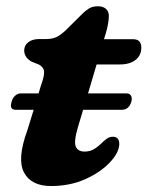

<svg xmlns="http://www.w3.org/2000/svg" viewBox="-20 -596 482 627"><path d="M18 -264Q21 -276 29.5 -283.5Q38 -291 47 -291H106L113.5 -316Q124.5 -346 124 -361Q123.5 -376 107.5 -385L83.5 -394.5Q59 -408.5 59 -431Q59 -448 72.5 -458.2Q86 -468.5 108 -468.5H130.5Q150.5 -468.5 164 -474.8Q177.5 -481 195 -497.5L250 -552Q258.5 -560.5 270 -568Q281.5 -575.5 299.5 -575.5Q317 -575.5 326.2 -566.8Q335.5 -558 335.5 -544Q335.5 -534 333 -519Q330.5 -504 325 -485.5L319.5 -468H414.5Q441.5 -468 441.5 -440.5Q441.5 -415 422.5 -400.2Q403.5 -385.5 371 -385.5H295.5L267.5 -291H393.5Q403.5 -291 407.8 -283.5Q412 -276 409 -264Q401 -237.5 378 -237.5H251.5L236 -186Q220.5 -135 227.2 -118Q234 -101 256.5 -101Q273.5 -101 287 -109Q300.5 -117 318 -134.5Q329 -144 335 -146.8Q341 -149.5 348.5 -149.5Q370.5 -149.5 369.5 -123.5Q367.5 -95.5 337.2 -64Q307 -32.5 257.5 -10.5Q208 11.5 147 11.5Q82 11.5 58.5 -32.5Q35 -76.5 69 -169.5L90 -237.5H31Q9.5 -237.5 18 -264Z"/></svg>

Font: Fraunces 9pt S050
Style: Bold Italic
Weight: 700
Italic angle: -16°
Version: Version 1.000; ttfautohint (v1.8.3)